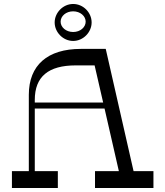

<svg xmlns="http://www.w3.org/2000/svg" viewBox="-20 -946 832 966"><path d="M348 -740C399 -740 441 -784 441 -833C441 -883 399 -926 348 -926C297 -926 255 -882 255 -833C255 -784 297 -740 348 -740ZM348 -889C384 -889 411 -865 411 -837C411 -809 384 -785 348 -785C312 -785 285 -809 285 -837C285 -865 312 -889 348 -889ZM652 -85 512 -700H387C219 -700 125 -618 125 -469V-85H40V0H271V-85H155V-400H506L578 -85H458V0H752V-85ZM155 -430V-443C155 -561 224 -617 361 -617H456L499 -430Z"/></svg>

Font: Space Cowgirl
Style: Regular
Weight: 400
Designer: Valery Marier
Foundry: Valery Marier
Version: Version 1.000;hotconv 1.0.109;makeotfexe 2.5.65596